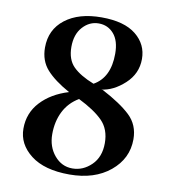

<svg xmlns="http://www.w3.org/2000/svg" viewBox="-79 -751 738 831"><g transform="rotate(10 290.0 -336.0)"><path d="M218 -340Q151 -377 116.5 -415.5Q82 -454 82 -512Q82 -591 141.5 -637Q201 -683 301 -683Q401 -683 452.5 -641.5Q504 -600 504 -535.5Q504 -471 455 -426Q406 -381 353 -375H359Q443 -331 485.5 -290.5Q528 -250 528 -187Q528 -102 459.5 -45.5Q391 11 281 11Q171 11 111 -35.5Q51 -82 51 -150.5Q51 -219 96.5 -268Q142 -317 218 -340ZM266 -318Q222 -292 200 -248Q178 -204 178 -148.5Q178 -93 210 -55Q242 -17 289 -17Q336 -17 372.5 -52.5Q409 -88 409 -149Q409 -210 373 -246.5Q337 -283 266 -318ZM316 -394Q386 -433 386 -538Q386 -595 360 -625Q334 -655 293.5 -655Q253 -655 223.5 -622.5Q194 -590 194 -534.5Q194 -479 224.5 -448.5Q255 -418 316 -394Z"/></g></svg>

Font: Rufina
Style: Bold
Weight: 700
Designer: Martin Sommaruga
Foundry: Martin Sommaruga
Version: Version 1.001